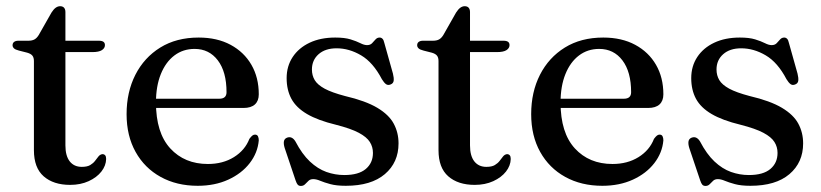

<svg xmlns="http://www.w3.org/2000/svg" viewBox="-20 -602 2712 634"><path d="M70 -428 42.5 -435Q30.5 -438 26 -442.5Q21.5 -447 21.5 -452.5Q21.5 -460 26.8 -463.8Q32 -467.5 40.5 -467.5H73.5Q86 -467.5 93.8 -471.8Q101.5 -476 108 -486.5L150 -560.5Q157 -571.5 164 -576.5Q171 -581.5 178.5 -581.5Q187 -581.5 191.5 -576.5Q196 -571.5 196 -562V-122Q196 -87.5 210.2 -69.2Q224.5 -51 250 -51Q268 -51 278 -57Q288 -63 294 -71Q300 -79 305.2 -85.5Q310.5 -92 318 -93Q324 -93 327.2 -89.2Q330.5 -85.5 330.5 -77Q330 -55 314.8 -35.5Q299.5 -16 272.8 -3.8Q246 8.5 211.5 8.5Q156.5 8.5 124.2 -19.8Q92 -48 92 -106V-400.5Q92 -412 87 -418.2Q82 -424.5 70 -428ZM150 -430V-467.5H306.5Q316.5 -467.5 321.5 -464Q326.5 -460.5 326.5 -453Q326.5 -443 316.5 -436.5Q306.5 -430 285 -430Z M834.5 -290.5Q834.5 -269 821.8 -257.2Q809 -245.5 784 -245.5H465V-276H704Q728 -276 728 -297.5Q728 -365 699.2 -402.8Q670.5 -440.5 622.5 -440.5Q584.5 -440.5 555.8 -418.8Q527 -397 511 -357.2Q495 -317.5 495 -263.5Q495 -163.5 542.2 -112Q589.5 -60.5 666.5 -60.5Q716 -60.5 752.5 -83.2Q789 -106 803.5 -143.5Q809.5 -151.5 813.5 -154.5Q817.5 -157.5 822 -157.5Q829 -157.5 831.8 -152Q834.5 -146.5 834.5 -138.5Q831 -97.5 804.5 -63.2Q778 -29 733.8 -8.8Q689.5 11.5 633 11.5Q563.5 11.5 510.5 -17.8Q457.5 -47 427.8 -100.2Q398 -153.5 398 -225Q398 -298 427 -355Q456 -412 509.2 -445Q562.5 -478 636 -478Q697 -478 741.5 -454Q786 -430 810.2 -388Q834.5 -346 834.5 -290.5Z M1091.5 -442.5Q1054 -442.5 1032 -423Q1010 -403.5 1010 -372.5Q1010 -353 1019.2 -337.5Q1028.5 -322 1052 -309.2Q1075.5 -296.5 1119 -285Q1187.5 -269 1226 -246Q1264.5 -223 1280.2 -193.5Q1296 -164 1296 -128.5Q1296 -65.5 1250.8 -27Q1205.5 11.5 1122 11.5Q1091 11.5 1070.8 6Q1050.5 0.5 1037.5 -5Q1024.5 -10.5 1014.5 -10.5Q1004.5 -10.5 998.8 -5Q993 0.5 987.5 6.2Q982 12 973.5 12Q967 12 963.2 8Q959.5 4 956 -6.5L920 -113.5Q916 -126.5 917.5 -135.2Q919 -144 928 -147.5Q936.5 -150.5 943.2 -147.2Q950 -144 955.5 -135Q977.5 -93 1003.2 -68.8Q1029 -44.5 1057.8 -34.2Q1086.5 -24 1117 -24Q1164 -24 1187.8 -44Q1211.5 -64 1211.5 -97Q1211.5 -117 1201.2 -133.2Q1191 -149.5 1164.8 -163.5Q1138.5 -177.5 1089.5 -190Q1029.5 -204.5 993.8 -225.5Q958 -246.5 942.2 -275.8Q926.5 -305 926.5 -344Q926.5 -383.5 946.5 -413.8Q966.5 -444 1002.5 -461Q1038.5 -478 1087 -478Q1118 -478 1137.5 -472Q1157 -466 1169.8 -459.5Q1182.5 -453 1192 -453Q1202.5 -453 1208.5 -459.2Q1214.5 -465.5 1220 -471.8Q1225.5 -478 1233.5 -478Q1239 -478 1243 -474Q1247 -470 1249 -460.5L1277.5 -359Q1281 -345 1280 -335.8Q1279 -326.5 1269.5 -323Q1261 -319.5 1254.5 -324.2Q1248 -329 1241 -340.5Q1212 -396 1172.5 -419.2Q1133 -442.5 1091.5 -442.5Z M1406 -428 1378.5 -435Q1366.5 -438 1362 -442.5Q1357.5 -447 1357.5 -452.5Q1357.5 -460 1362.8 -463.8Q1368 -467.5 1376.5 -467.5H1409.5Q1422 -467.5 1429.8 -471.8Q1437.5 -476 1444 -486.5L1486 -560.5Q1493 -571.5 1500 -576.5Q1507 -581.5 1514.5 -581.5Q1523 -581.5 1527.5 -576.5Q1532 -571.5 1532 -562V-122Q1532 -87.5 1546.2 -69.2Q1560.5 -51 1586 -51Q1604 -51 1614 -57Q1624 -63 1630 -71Q1636 -79 1641.2 -85.5Q1646.5 -92 1654 -93Q1660 -93 1663.2 -89.2Q1666.5 -85.5 1666.5 -77Q1666 -55 1650.8 -35.5Q1635.5 -16 1608.8 -3.8Q1582 8.5 1547.5 8.5Q1492.5 8.5 1460.2 -19.8Q1428 -48 1428 -106V-400.5Q1428 -412 1423 -418.2Q1418 -424.5 1406 -428ZM1486 -430V-467.5H1642.5Q1652.5 -467.5 1657.5 -464Q1662.5 -460.5 1662.5 -453Q1662.5 -443 1652.5 -436.5Q1642.5 -430 1621 -430Z M2170.5 -290.5Q2170.5 -269 2157.8 -257.2Q2145 -245.5 2120 -245.5H1801V-276H2040Q2064 -276 2064 -297.5Q2064 -365 2035.2 -402.8Q2006.5 -440.5 1958.5 -440.5Q1920.5 -440.5 1891.8 -418.8Q1863 -397 1847 -357.2Q1831 -317.5 1831 -263.5Q1831 -163.5 1878.2 -112Q1925.5 -60.5 2002.5 -60.5Q2052 -60.5 2088.5 -83.2Q2125 -106 2139.5 -143.5Q2145.5 -151.5 2149.5 -154.5Q2153.5 -157.5 2158 -157.5Q2165 -157.5 2167.8 -152Q2170.5 -146.5 2170.5 -138.5Q2167 -97.5 2140.5 -63.2Q2114 -29 2069.8 -8.8Q2025.5 11.5 1969 11.5Q1899.5 11.5 1846.5 -17.8Q1793.5 -47 1763.8 -100.2Q1734 -153.5 1734 -225Q1734 -298 1763 -355Q1792 -412 1845.2 -445Q1898.5 -478 1972 -478Q2033 -478 2077.5 -454Q2122 -430 2146.2 -388Q2170.5 -346 2170.5 -290.5Z M2427.5 -442.5Q2390 -442.5 2368 -423Q2346 -403.5 2346 -372.5Q2346 -353 2355.2 -337.5Q2364.5 -322 2388 -309.2Q2411.5 -296.5 2455 -285Q2523.5 -269 2562 -246Q2600.5 -223 2616.2 -193.5Q2632 -164 2632 -128.5Q2632 -65.5 2586.8 -27Q2541.5 11.5 2458 11.5Q2427 11.5 2406.8 6Q2386.5 0.5 2373.5 -5Q2360.5 -10.5 2350.5 -10.5Q2340.5 -10.5 2334.8 -5Q2329 0.5 2323.5 6.2Q2318 12 2309.5 12Q2303 12 2299.2 8Q2295.5 4 2292 -6.5L2256 -113.5Q2252 -126.5 2253.5 -135.2Q2255 -144 2264 -147.5Q2272.5 -150.5 2279.2 -147.2Q2286 -144 2291.5 -135Q2313.5 -93 2339.2 -68.8Q2365 -44.5 2393.8 -34.2Q2422.5 -24 2453 -24Q2500 -24 2523.8 -44Q2547.5 -64 2547.5 -97Q2547.5 -117 2537.2 -133.2Q2527 -149.5 2500.8 -163.5Q2474.5 -177.5 2425.5 -190Q2365.5 -204.5 2329.8 -225.5Q2294 -246.5 2278.2 -275.8Q2262.5 -305 2262.5 -344Q2262.5 -383.5 2282.5 -413.8Q2302.5 -444 2338.5 -461Q2374.5 -478 2423 -478Q2454 -478 2473.5 -472Q2493 -466 2505.8 -459.5Q2518.5 -453 2528 -453Q2538.5 -453 2544.5 -459.2Q2550.5 -465.5 2556 -471.8Q2561.5 -478 2569.5 -478Q2575 -478 2579 -474Q2583 -470 2585 -460.5L2613.5 -359Q2617 -345 2616 -335.8Q2615 -326.5 2605.5 -323Q2597 -319.5 2590.5 -324.2Q2584 -329 2577 -340.5Q2548 -396 2508.5 -419.2Q2469 -442.5 2427.5 -442.5Z"/></svg>

Font: Fraunces 24pt
Style: Regular
Weight: 400
Version: Version 1.000;[b76b70a41]